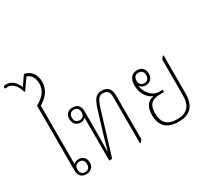

<svg xmlns="http://www.w3.org/2000/svg" viewBox="-210 -1323 1794 1647"><g transform="rotate(-30 687.0 -499.5)"><path d="M217 4C263 4 293 -25 293 -69C293 -116 260 -142 222 -142C197 -142 180 -132 172 -123V-702C236 -738 285 -794 285 -874C285 -939 253 -997 182 -1009L118 -916C97 -976 52 -1009 5 -1009C-15 -1009 -23 -1003 -23 -993C-23 -986 -20 -982 -16 -980C-12 -981 -1 -983 9 -983C56 -983 96 -931 108 -875H117L190 -979C230 -970 256 -929 256 -873C256 -806 217 -756 144 -718V-73C144 -24 172 4 217 4ZM218 -17C187 -17 170 -36 170 -69C170 -102 187 -121 218 -121C248 -121 265 -102 265 -69C265 -36 248 -17 218 -17Z M747 4H756L775 -21V-456C775 -521 742 -552 686 -552C642 -552 610 -534 580 -437L543 -317C523 -250 497 -167 473 -77H470C472 -157 473 -233 473 -325V-476C473 -519 450 -552 400 -552C354 -552 326 -525 326 -479C326 -432 354 -404 397 -404C416 -404 432 -410 442 -423L445 -422V0H474L601 -417C630 -510 648 -527 685 -527C725 -527 747 -508 747 -457ZM399 -426C368 -426 351 -445 351 -478C351 -511 369 -530 399 -530C429 -530 447 -511 447 -478C447 -445 429 -426 399 -426Z M1129 10C1235 10 1300 -39 1300 -176V-548H1292L1272 -523V-171C1272 -62 1223 -15 1128 -15C1016 -15 988 -78 988 -152C988 -234 1018 -274 1107 -274H1145V-297H1107C1035 -297 986 -377 983 -426L986 -427C997 -410 1017 -401 1040 -401C1085 -401 1112 -432 1112 -477C1112 -521 1086 -552 1038 -552C985 -552 954 -517 954 -449C954 -375 991 -313 1047 -290V-287C992 -280 957 -235 957 -153C957 -45 1016 10 1129 10ZM1038 -424C1007 -424 990 -443 990 -476C990 -510 1007 -528 1038 -528C1068 -528 1086 -509 1086 -476C1086 -443 1068 -424 1038 -424Z"/></g></svg>

Font: Noto Serif Thai SemiCondensed Thin
Style: Regular
Weight: 100
Width: 4
Designer: Monotype Design Team
Foundry: Monotype Imaging Inc.
Version: Version 2.002